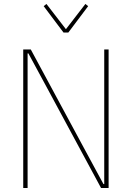

<svg xmlns="http://www.w3.org/2000/svg" viewBox="-20 -947 663 967"><path d="M215 -508 123 -678H119V0H97V-698H135L409 -190L501 -20H505V-698H527V0H489ZM300 -783 200 -916 214 -927 312 -800 410 -927 424 -916 324 -783Z"/></svg>

Font: IBM Plex Sans Condensed Thin
Style: Regular
Weight: 100
Width: 3
Designer: Mike Abbink, Paul van der Laan, Pieter van Rosmalen
Foundry: Bold Monday
Version: Version 1.3